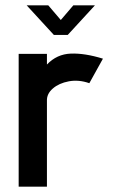

<svg xmlns="http://www.w3.org/2000/svg" viewBox="-20 -700 436 720"><path d="M50 0V-498H156V-458Q193 -497 245.5 -499Q298 -501 366 -480L315 -388Q275 -402 238 -395Q201 -388 178 -368Q155 -348 156 -322V0ZM182 -569 80 -680H161L208 -625L255 -680H336L234 -569Z"/></svg>

Font: Kulim Park SemiBold
Style: Regular
Weight: 600
Designer: Noponies / Dale Sattler
Foundry: Noponies
Version: Version 1.000; ttfautohint (v1.8.3)